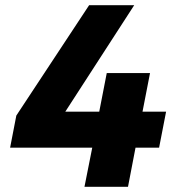

<svg xmlns="http://www.w3.org/2000/svg" viewBox="-20 -721 694 741"><path d="M621 -290 594 -151H503L474 0H306L336 -151H19L43 -275L324 -701H498L232 -290H363L392 -439H559L530 -290Z"/></svg>

Font: TypoPRO Montserrat Alternates
Style: Bold Italic
Weight: 700
Italic angle: -11.3°
Designer: Julieta Ulanovsky
Foundry: Julieta Ulanovsky
Version: Version 6.001